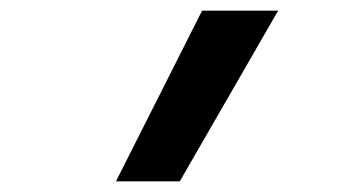

<svg xmlns="http://www.w3.org/2000/svg" viewBox="-20 -792 640 361"><path d="M198 -451 360 -772H503L318 -451Z"/></svg>

Font: Iosevka Curly Extended Oblique
Style: Bold
Weight: 700
Width: 7
Italic angle: -9°
Monospace: yes
Designer: Belleve Invis
Foundry: Belleve Invis
Version: Version 11.1.0; ttfautohint (v1.8.3)